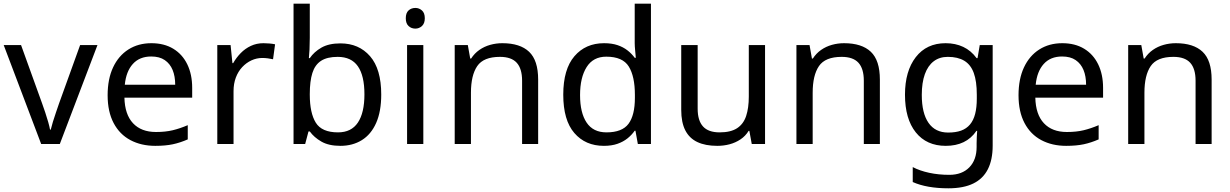

<svg xmlns="http://www.w3.org/2000/svg" viewBox="-20 -780 6664 1040"><path d="M203 0 0 -536H94L208 -220Q216 -198 225 -171Q234 -144 241 -119.5Q248 -95 251 -78H255Q259 -95 266.5 -120Q274 -145 283.5 -172Q293 -199 300 -220L414 -536H508L304 0Z M800 -546Q869 -546 918.5 -516Q968 -486 994.5 -431.5Q1021 -377 1021 -304V-251H654Q656 -160 700.5 -112.5Q745 -65 825 -65Q876 -65 915.5 -74.5Q955 -84 997 -102V-25Q956 -7 916 1.5Q876 10 821 10Q745 10 686.5 -21Q628 -52 595.5 -113.5Q563 -175 563 -264Q563 -352 592.5 -415Q622 -478 675.5 -512Q729 -546 800 -546ZM799 -474Q736 -474 699.5 -433.5Q663 -393 656 -321H929Q929 -367 915 -401Q901 -435 872.5 -454.5Q844 -474 799 -474Z M1407 -546Q1422 -546 1439.5 -544.5Q1457 -543 1470 -540L1459 -459Q1446 -462 1430.5 -464Q1415 -466 1401 -466Q1370 -466 1342 -453Q1314 -440 1292 -416.5Q1270 -393 1257.5 -360Q1245 -327 1245 -286V0H1157V-536H1229L1239 -438H1243Q1260 -468 1284 -492.5Q1308 -517 1339 -531.5Q1370 -546 1407 -546Z M1658 -575Q1658 -541 1656.5 -511.5Q1655 -482 1653 -465H1658Q1681 -499 1721 -522Q1761 -545 1824 -545Q1924 -545 1984.5 -475.5Q2045 -406 2045 -268Q2045 -176 2017.5 -114Q1990 -52 1940 -21Q1890 10 1824 10Q1761 10 1721 -13Q1681 -36 1658 -68H1651L1633 0H1570V-760H1658ZM1809 -472Q1752 -472 1719 -450.5Q1686 -429 1672 -384.5Q1658 -340 1658 -271V-267Q1658 -168 1690.5 -115.5Q1723 -63 1811 -63Q1883 -63 1918.5 -116Q1954 -169 1954 -269Q1954 -370 1918.5 -421Q1883 -472 1809 -472Z M2273 -536V0H2185V-536ZM2230 -737Q2250 -737 2265.5 -723.5Q2281 -710 2281 -681Q2281 -653 2265.5 -639Q2250 -625 2230 -625Q2208 -625 2193 -639Q2178 -653 2178 -681Q2178 -710 2193 -723.5Q2208 -737 2230 -737Z M2701 -546Q2797 -546 2846 -499.5Q2895 -453 2895 -349V0H2808V-343Q2808 -408 2779 -440Q2750 -472 2688 -472Q2599 -472 2565 -422Q2531 -372 2531 -278V0H2443V-536H2514L2527 -463H2532Q2550 -491 2576.5 -509.5Q2603 -528 2635 -537Q2667 -546 2701 -546Z M3251 10Q3151 10 3091 -59.5Q3031 -129 3031 -267Q3031 -405 3091.5 -475.5Q3152 -546 3252 -546Q3294 -546 3325 -535.5Q3356 -525 3379 -507Q3402 -489 3418 -467H3424Q3423 -480 3420.5 -505.5Q3418 -531 3418 -546V-760H3506V0H3435L3422 -72H3418Q3402 -49 3379 -30.5Q3356 -12 3324.5 -1Q3293 10 3251 10ZM3265 -63Q3350 -63 3384.5 -109.5Q3419 -156 3419 -250V-266Q3419 -366 3386 -419.5Q3353 -473 3264 -473Q3193 -473 3157.5 -416.5Q3122 -360 3122 -265Q3122 -169 3157.5 -116Q3193 -63 3265 -63Z M4124 -536V0H4052L4039 -71H4035Q4018 -43 3991 -25Q3964 -7 3932 1.5Q3900 10 3865 10Q3801 10 3757.5 -10.5Q3714 -31 3692 -74Q3670 -117 3670 -185V-536H3759V-191Q3759 -127 3788 -95Q3817 -63 3878 -63Q3938 -63 3972.5 -85.5Q4007 -108 4021.5 -151.5Q4036 -195 4036 -257V-536Z M4552 -546Q4648 -546 4697 -499.5Q4746 -453 4746 -349V0H4659V-343Q4659 -408 4630 -440Q4601 -472 4539 -472Q4450 -472 4416 -422Q4382 -372 4382 -278V0H4294V-536H4365L4378 -463H4383Q4401 -491 4427.5 -509.5Q4454 -528 4486 -537Q4518 -546 4552 -546Z M5102 -546Q5155 -546 5197.5 -526Q5240 -506 5270 -465H5275L5287 -536H5357V9Q5357 85 5331 136.5Q5305 188 5252 214Q5199 240 5117 240Q5059 240 5010.5 231.5Q4962 223 4924 206V125Q4962 145 5013 156Q5064 167 5122 167Q5191 167 5230.5 126.5Q5270 86 5270 16V-5Q5270 -17 5271 -39.5Q5272 -62 5273 -71H5269Q5241 -30 5199.5 -10Q5158 10 5103 10Q4999 10 4940.5 -63Q4882 -136 4882 -267Q4882 -395 4940.5 -470.5Q4999 -546 5102 -546ZM5114 -472Q5069 -472 5037.5 -448Q5006 -424 4989.5 -378Q4973 -332 4973 -266Q4973 -167 5009.5 -114.5Q5046 -62 5116 -62Q5157 -62 5186 -72.5Q5215 -83 5234 -105.5Q5253 -128 5262 -163Q5271 -198 5271 -246V-267Q5271 -340 5254.5 -385Q5238 -430 5203 -451Q5168 -472 5114 -472Z M5734 -546Q5803 -546 5852.5 -516Q5902 -486 5928.5 -431.5Q5955 -377 5955 -304V-251H5588Q5590 -160 5634.5 -112.5Q5679 -65 5759 -65Q5810 -65 5849.5 -74.5Q5889 -84 5931 -102V-25Q5890 -7 5850 1.5Q5810 10 5755 10Q5679 10 5620.5 -21Q5562 -52 5529.5 -113.5Q5497 -175 5497 -264Q5497 -352 5526.5 -415Q5556 -478 5609.5 -512Q5663 -546 5734 -546ZM5733 -474Q5670 -474 5633.5 -433.5Q5597 -393 5590 -321H5863Q5863 -367 5849 -401Q5835 -435 5806.5 -454.5Q5778 -474 5733 -474Z M6349 -546Q6445 -546 6494 -499.5Q6543 -453 6543 -349V0H6456V-343Q6456 -408 6427 -440Q6398 -472 6336 -472Q6247 -472 6213 -422Q6179 -372 6179 -278V0H6091V-536H6162L6175 -463H6180Q6198 -491 6224.5 -509.5Q6251 -528 6283 -537Q6315 -546 6349 -546Z"/></svg>

Font: ing115
Style: Regular
Weight: 400
Designer: Monotype Design Team
Foundry: Monotype Imaging Inc.
Version: Version 2.013